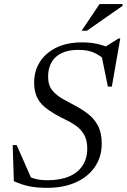

<svg xmlns="http://www.w3.org/2000/svg" viewBox="-20 -892 608 922"><path d="M491 -599Q460.5 -626 431 -639.2Q401.5 -652.5 355 -652.5Q309.5 -652.5 277.2 -637.5Q245 -622.5 228 -593.8Q211 -565 211 -523.5Q211 -482 231.8 -457.2Q252.5 -432.5 284 -415.5Q315.5 -398.5 347.5 -381Q379.5 -363.5 407 -341.5Q434.5 -319.5 451.5 -286.2Q468.5 -253 468.5 -202Q468.5 -139.5 436.2 -91.5Q404 -43.5 345 -16.8Q286 10 207 10Q158 10 121.5 2.8Q85 -4.5 46.5 -22L41 -195.5H60L135.5 -24L108.5 -48.5Q134 -36.5 156.5 -31.5Q179 -26.5 207 -26.5Q269 -26.5 311.5 -44.5Q354 -62.5 376.5 -96.8Q399 -131 399 -179Q399 -219 384 -245Q369 -271 345.2 -288Q321.5 -305 295 -317.2Q268.5 -329.5 245.5 -343Q215.5 -360.5 192.2 -380.2Q169 -400 156.5 -427.8Q144 -455.5 144 -496Q144 -551.5 171.8 -595Q199.5 -638.5 251 -663.5Q302.5 -688.5 374 -688.5Q411.5 -688.5 443.2 -682Q475 -675.5 512.5 -659L478.5 -663L549 -707H557.5L517 -476H498L464 -643ZM372 -744.5 458 -872.5H568.5V-864L397.5 -744.5Z"/></svg>

Font: Newsreader 28pt
Style: Italic
Weight: 400
Italic angle: -17°
Version: Version 1.003